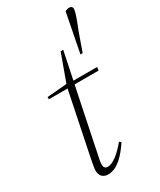

<svg xmlns="http://www.w3.org/2000/svg" viewBox="-195 -822 750 899"><g transform="rotate(-30 179.5 -372.0)"><path d="M111 12C163 12 205 -36 240 -88L231 -96C195 -52 157 -20 127 -20C114 -20 107 -29 107 -41C107 -59 112 -79 116 -98L185 -432H315L317 -450H189L220 -599H206L153 -453L46 -444V-432H147L78 -96C73 -70 68 -46 68 -31C68 -6 84 12 111 12ZM342 -756C334 -756 328 -754 320 -750L279 -540H291L326 -639C343 -681 358 -720 359 -737C361 -748 355 -756 342 -756Z"/></g></svg>

Font: Source Serif 4 Display Light
Style: Italic
Weight: 300
Italic angle: -12°
Designer: Frank Grießhammer
Foundry: Adobe Systems Incorporated
Version: Version 4.004;hotconv 1.0.117;makeotfexe 2.5.65602